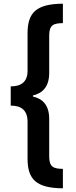

<svg xmlns="http://www.w3.org/2000/svg" viewBox="-20 -852 409 1038"><path d="M38 -385V-281C94 -281 129 -257 129 -193V7C129 119 178 165 320 166V61C270 60 246 52 246 -6V-209C246 -282 212 -318 158 -330V-336C211 -348 246 -384 246 -458V-660C246 -718 270 -726 320 -727V-832C178 -831 129 -785 129 -673V-469C129 -410 95 -385 38 -385Z"/></svg>

Font: Noto Sans Devanagari ExtraCondensed
Style: Bold
Weight: 700
Width: 2
Designer: Jelle Bosma - Monotype Design Team
Foundry: Monotype Imaging Inc.
Version: Version 2.004